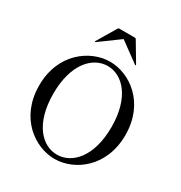

<svg xmlns="http://www.w3.org/2000/svg" viewBox="-219 -1119 1219 1290"><g transform="rotate(30 390.5 -474.0)"><path d="M235 -803C236 -803 237 -803 238 -804L391 -916L544 -804C545 -803 546 -803 547 -803C548 -803 550 -804 550 -806C550 -807 550 -807 549 -809L461 -957C459 -960 456 -962 452 -962H330C326 -962 323 -960 321 -957L233 -809C232 -807 232 -807 232 -806C232 -804 234 -803 235 -803ZM390 14C542 14 724 -112 724 -363C724 -613 542 -739 390 -739C238 -739 55 -613 55 -363C55 -112 238 14 390 14ZM390 -19C275 -19 165 -130 165 -363C165 -594 275 -706 390 -706C505 -706 616 -594 616 -363C616 -130 505 -19 390 -19Z"/></g></svg>

Font: Shippori Mincho OTF Medium
Style: Regular
Weight: 500
Designer: FONTDASU
Foundry: FONTDASU / Google Inc. / but / Adobe
Version: Version 3.300;hotconv 1.0.109;makeotfexe 2.5.65596